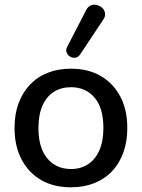

<svg xmlns="http://www.w3.org/2000/svg" viewBox="-20 -790 605 819"><path d="M283 9Q209 9 155.5 -22Q102 -53 72 -110Q42 -167 42 -244Q42 -303 59 -349Q76 -395 107.5 -428.5Q139 -462 183.5 -479.5Q228 -497 283 -497Q356 -497 409.5 -466Q463 -435 493 -378.5Q523 -322 523 -244Q523 -186 506 -139Q489 -92 457.5 -59Q426 -26 381.5 -8.5Q337 9 283 9ZM283 -69Q324 -69 355 -89Q386 -109 403.5 -148Q421 -187 421 -244Q421 -330 383 -374Q345 -418 283 -418Q241 -418 210 -398.5Q179 -379 161.5 -340Q144 -301 144 -244Q144 -159 182 -114Q220 -69 283 -69ZM322 -558Q314 -546 302.5 -544Q291 -542 280 -548Q269 -554 264.5 -565Q260 -576 266 -589L347 -746Q355 -762 367.5 -767Q380 -772 393.5 -768.5Q407 -765 416.5 -756Q426 -747 428 -733.5Q430 -720 421 -707Z"/></svg>

Font: Nunito SemiBold
Style: Regular
Weight: 600
Designer: Vernon Adams
Foundry: Vernon Adams
Version: Version 3.602